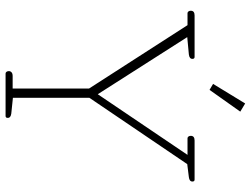

<svg xmlns="http://www.w3.org/2000/svg" viewBox="-128 -794 921 706"><g transform="rotate(90 333.0 -440.5)"><path d="M288 -763 360 -881 390 -863 310 -750ZM241 -12Q241 -18 245.5 -22Q250 -26 259 -26H305V-307L72 -669H28Q24 -669 21.5 -672.5Q19 -676 19 -681Q19 -695 36 -695H189Q196 -695 196 -687Q196 -676 180 -674L116 -668L326 -339L549 -669H488Q484 -669 481.5 -672.5Q479 -676 479 -681Q479 -695 496 -695H640Q647 -695 647 -687Q647 -676 631 -674L583 -668L339 -308V-27L397 -21Q413 -19 413 -8Q413 0 406 0H250Q246 0 243.5 -3.5Q241 -7 241 -12Z"/></g></svg>

Font: Maitree ExtraLight
Style: Regular
Weight: 275
Designer: CadsonDemak Team
Foundry: CadsonDemak
Version: Version 1.003